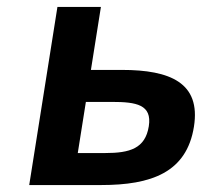

<svg xmlns="http://www.w3.org/2000/svg" viewBox="-20 -532 582 552"><path d="M537.6 -168C557.6 -294 469.2 -331 330.4 -331H241.4L270.1 -512H145.1L64 0H271C414.5 0 516.7 -35.7 537.6 -168ZM282.6 -92H203.6L226.9 -239H301.9C372 -239 417.6 -231.2 407.8 -169C397.6 -105 353.1 -92 282.6 -92Z"/></svg>

Font: Fog Sans
Style: It
Weight: 700
Foundry: Intel Corporation
Version: Version 1.00